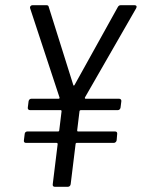

<svg xmlns="http://www.w3.org/2000/svg" viewBox="-20 -720 546 739"><path d="M498 -700H445C440 -700 436 -698 433 -692L267 -393C266 -390 262 -390 262 -393L168 -692C167 -698 164 -700 159 -700H105C99 -700 94 -695 96 -688L209 -345C210 -343 209 -340 206 -340H101C95 -340 91 -336 90 -330L87 -306C86 -300 90 -296 96 -296H214C216 -296 217 -294 217 -292L208 -218C208 -216 206 -214 204 -214H85C80 -214 75 -210 75 -204L72 -180C71 -174 74 -170 80 -170H198C200 -170 202 -168 202 -166L183 -11C182 -5 185 -1 191 -1H241C247 -1 251 -5 252 -11L271 -166C271 -168 273 -170 275 -170H418C423 -170 428 -174 429 -180L431 -204C432 -210 429 -214 423 -214H280C278 -214 277 -216 277 -218L286 -292C286 -294 289 -296 290 -296H433C439 -296 443 -300 444 -306L447 -330C448 -336 444 -340 438 -340H309C307 -340 306 -343 307 -345L504 -688C508 -695 505 -700 498 -700Z"/></svg>

Font: Barlow Semi Condensed
Style: Italic
Weight: 400
Width: 4
Italic angle: -7°
Designer: Jeremy Tribby
Foundry: Tribby Type
Version: Version 1.422;hotconv 1.0.109;makeotfexe 2.5.65596